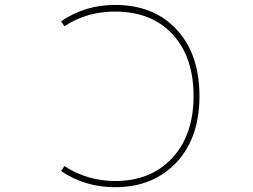

<svg xmlns="http://www.w3.org/2000/svg" viewBox="-20 -783 1040 790"><path d="M453.1 -12.7Q330.1 -12.7 231.4 -79.1L245.1 -99.6Q337.9 -39.1 453.1 -38.1Q600.6 -38.1 688.5 -132.8Q776.4 -227.5 776.4 -387.7Q776.4 -548.8 689.9 -642.1Q603.5 -735.4 453.1 -735.4Q335.9 -735.4 245.1 -674.8L231.4 -695.3Q329.1 -762.7 453.1 -762.7Q533.2 -762.7 596.7 -737.3Q660.2 -711.9 707 -661.1Q753.9 -610.4 777.3 -542Q800.8 -473.6 800.8 -387.7Q800.8 -302.7 777.3 -234.4Q753.9 -166 706.5 -115.2Q659.2 -64.5 595.7 -38.6Q532.2 -12.7 453.1 -12.7Z"/></svg>

Font: Mgen+ 1m thin
Style: Regular
Weight: 100
Designer: [Source Han Sans]
Ryoko NISHIZUKA  (kana & ideographs); Paul D. Hunt (Latin, Greek & Cyrillic); Wenlong ZHANG  (bopomofo
Version: Version 1.059.20150602